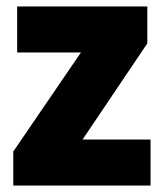

<svg xmlns="http://www.w3.org/2000/svg" viewBox="-20 -573 507 593"><path d="M445 0H21V-105L230 -411H33V-553H435V-439L235 -142H445Z"/></svg>

Font: Noto Sans Gurmukhi UI SemiCondensed Black
Style: Regular
Weight: 900
Width: 4
Designer: Jelle Bosma - Monotype Design Team
Foundry: Monotype Imaging Inc.
Version: Version 2.004; ttfautohint (v1.8.4.7-5d5b)